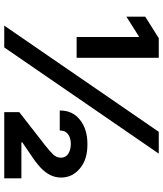

<svg xmlns="http://www.w3.org/2000/svg" viewBox="48 -816 768 904"><g transform="rotate(90 432.0 -364.0)"><path d="M154.3 -340.8V-633.6H151L58.6 -575.2V-663.9L159.6 -727.5H252V-340.8ZM100.6 0 600.6 -727.5H703.3L203.3 0ZM508 0V-70.7L664.6 -192.8Q690 -212.8 706.2 -229.2Q722.5 -245.6 722.5 -266.6Q722.5 -289.5 703.7 -301.5Q684.9 -313.5 657.2 -313.5Q629.3 -313.5 611.7 -300.2Q594 -286.9 594.3 -261.3H500.2Q499.9 -322.2 544.9 -357.1Q589.8 -392.1 659.4 -391.6Q730.8 -392.1 773.2 -356.2Q815.7 -320.4 816 -268.6Q816 -240.5 804.2 -216.6Q792.3 -192.6 768.1 -170Q743.8 -147.4 705.9 -123L650 -84.8V-80.7H819.7V0Z"/></g></svg>

Font: Inter
Style: Regular
Weight: 400
Designer: Rasmus Andersson
Foundry: rsms
Version: Version 4.000;git-8c9346024